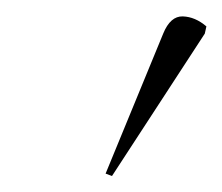

<svg xmlns="http://www.w3.org/2000/svg" viewBox="-20 -825 278 240"><path d="M120 -605 112 -608 184 -783Q193 -805 208.5 -804.5Q224 -804 238 -792L236 -783Z"/></svg>

Font: Noto Serif Display Condensed ExtraLight
Style: Italic
Weight: 200
Width: 3
Italic angle: -12°
Designer: Monotype Design Team
Foundry: Monotype Imaging Inc.
Version: Version 2.009